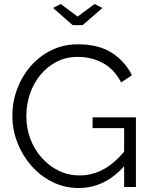

<svg xmlns="http://www.w3.org/2000/svg" viewBox="-20 -937 756 962"><path d="M374 5Q303 5 242 -25.5Q181 -56 136 -108Q91 -160 66.5 -224Q42 -288 42 -356Q42 -428 66.5 -492.5Q91 -557 135 -607Q179 -657 239 -686Q299 -715 370 -715Q475 -715 541 -672Q607 -629 641 -560L587 -524Q553 -590 496 -621Q439 -652 369 -652Q310 -652 262.5 -627Q215 -602 181 -560Q147 -518 129.5 -465Q112 -412 112 -355Q112 -295 132 -241.5Q152 -188 189 -146.5Q226 -105 274.5 -81.5Q323 -58 379 -58Q444 -58 502 -90.5Q560 -123 613 -191V-117Q512 5 374 5ZM602 -295H444V-349H661V0H602ZM284 -917 369 -854 454 -917 493 -897 394 -811H344L246 -897Z"/></svg>

Font: Raleway Thin
Style: Regular
Weight: 400
Version: Version 4.026